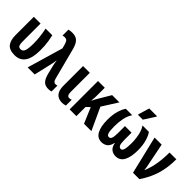

<svg xmlns="http://www.w3.org/2000/svg" viewBox="109 -1691 2616 2616"><g transform="rotate(45 1417.0 -383.0)"><path d="M237 9Q135 8 95 -45Q55 -98 55 -194V-547H185V-200Q185 -160 194 -133Q203 -106 240 -106Q280 -106 295.5 -148.5Q311 -191 311 -286Q311 -348 304 -412Q297 -476 282 -547H411Q423 -494 429.5 -452.5Q436 -411 438.5 -372Q441 -333 441 -287Q441 9 237 9Z M888 10Q827 10 793.5 -25Q760 -60 739 -146L710 -265Q706 -283 702.5 -302.5Q699 -322 697 -342H693Q692 -325 689.5 -310Q687 -295 684 -282L619 0H483L635 -519L619 -577Q607 -620 592 -634.5Q577 -649 550 -649Q540 -649 530.5 -647Q521 -645 512 -642V-757Q536 -764 578 -765Q644 -767 682.5 -732Q721 -697 743 -613L860 -164Q868 -131 880.5 -118.5Q893 -106 912 -106Q932 -106 945 -112V2Q919 10 888 10Z M1149 10Q1080 9 1042 -34.5Q1004 -78 1004 -171V-547H1134V-178Q1134 -104 1178 -104Q1198 -104 1219 -113V-1Q1203 5 1185 7.5Q1167 10 1149 10Z M1704 -547 1562 -323 1711 0H1569L1473 -226L1422 -176V0H1292V-547H1422V-429Q1422 -394 1421 -361Q1420 -328 1416 -296H1420Q1439 -337 1456 -365L1564 -547Z M1914 10Q1832 10 1793.5 -63.5Q1755 -137 1755 -265Q1755 -362 1777 -435.5Q1799 -509 1828 -547H1951Q1914 -492 1899.5 -419.5Q1885 -347 1885 -271Q1885 -188 1896 -149Q1907 -110 1936 -110Q1963 -110 1974.5 -139.5Q1986 -169 1986 -241V-372H2113V-241Q2113 -166 2125 -139Q2137 -112 2165 -110Q2192 -110 2203.5 -149Q2215 -188 2215 -269Q2215 -316 2209 -366.5Q2203 -417 2189 -463.5Q2175 -510 2149 -547H2272Q2301 -509 2323 -435.5Q2345 -362 2345 -265Q2345 -135 2306 -62.5Q2267 10 2184 10Q2137 10 2101 -17Q2065 -44 2052 -110H2048Q2035 -44 1998.5 -17Q1962 10 1914 10ZM2003 -606V-619L2050 -776H2199V-767L2096 -606Z M2513 0 2382 -547H2518L2582 -228Q2587 -203 2591 -181Q2595 -159 2596 -139H2600Q2637 -230 2653.5 -330Q2670 -430 2670 -547H2801Q2801 -387 2761.5 -256Q2722 -125 2636 0Z"/></g></svg>

Font: Noto Sans ExtraCondensed
Style: Bold
Weight: 700
Width: 2
Designer: Monotype Design Team
Foundry: Monotype Imaging Inc.
Version: Version 2.013; ttfautohint (v1.8.4.7-5d5b)